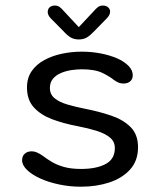

<svg xmlns="http://www.w3.org/2000/svg" viewBox="-20 -678 571 708"><path d="M278.5 10.5Q237 10.5 198 2.2Q159 -6 128.2 -20Q97.5 -34 79.5 -51.5Q61.5 -69 61.5 -87Q61.5 -102.5 71.2 -111.2Q81 -120 97 -120Q106.5 -120 115.8 -116Q125 -112 137 -104Q152.5 -92 171.5 -80.8Q190.5 -69.5 216.5 -62.2Q242.5 -55 279 -55Q335 -55 369.2 -73Q403.5 -91 403.5 -132Q403.5 -156 385.2 -171Q367 -186 335.5 -195.8Q304 -205.5 265 -213Q214.5 -222.5 172.5 -238.2Q130.5 -254 105 -281.8Q79.5 -309.5 79.5 -355.5Q79.5 -391 97 -416Q114.5 -441 143.8 -456.8Q173 -472.5 208.8 -480Q244.5 -487.5 281 -487.5Q317.5 -487.5 351.2 -481Q385 -474.5 411.8 -462.8Q438.5 -451 454 -435Q469.5 -419 469.5 -400.5Q469.5 -386 460 -378Q450.5 -370 435.5 -370Q425.5 -370 417.5 -373.2Q409.5 -376.5 399.5 -383.5Q385.5 -395.5 357.8 -409Q330 -422.5 282 -422.5Q264 -422.5 243.5 -419.5Q223 -416.5 204.8 -408.8Q186.5 -401 175.2 -387.5Q164 -374 164 -353.5Q164 -330 181.2 -315.8Q198.5 -301.5 228 -292.8Q257.5 -284 295.5 -276.5Q347 -266.5 391.2 -251.2Q435.5 -236 462.2 -208.8Q489 -181.5 489 -135Q489 -85.5 460 -53.2Q431 -21 383.2 -5.2Q335.5 10.5 278.5 10.5ZM374 -610.5 327.5 -563Q313 -547.5 300.5 -540Q288 -532.5 270.5 -532.5Q253 -532.5 240.5 -540Q228 -547.5 214 -563L167 -610.5Q156 -622 156 -634Q156 -644.5 163 -651Q170 -657.5 182 -657.5Q193 -657.5 200.2 -652Q207.5 -646.5 216 -636.5L270.5 -578L325 -636Q333.5 -646 341 -651.8Q348.5 -657.5 359.5 -657.5Q371.5 -657.5 378.8 -651Q386 -644.5 386 -635Q386 -623 374 -610.5Z"/></svg>

Font: Sono
Style: Regular
Weight: 400
Designer: Tyler Finck
Foundry: Tyler Finck
Version: Version 2.112